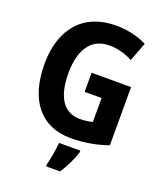

<svg xmlns="http://www.w3.org/2000/svg" viewBox="-168 -832 982 1161"><g transform="rotate(20 323.5 -251.5)"><path d="M334 -405V-282H443V-128C421 -122 391 -118 362 -118C254 -118 203 -208 203 -355C203 -504 261 -597 380 -597C434 -597 485 -583 530 -558L576 -679C524 -706 454 -724 377 -724C165 -724 48 -582 48 -359C48 -125 158 10 349 10C436 10 516 -5 588 -31V-405ZM431 72V61H294C292 101 279 171 269 208V221H359C390 174 415 122 431 72Z"/></g></svg>

Font: Noto Sans Oriya Cond Bold
Style: Bold
Weight: 700
Width: 3
Designer: Amélie Bonet and Sol Matas
Foundry: Google LLC
Version: Version 2.006